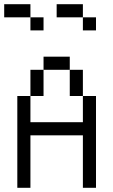

<svg xmlns="http://www.w3.org/2000/svg" viewBox="-20 -895 540 915"><path d="M187.5 -750V-812.5H125V-750ZM437.5 -750V-812.5H375V-750ZM62.5 -437.5V0H125Q125 0 125 -250H375Q375 -250 375 0H437.5V-437.5H375Q375 -437.5 375 -312.5H125Q125 -312.5 125 -437.5ZM125 -437.5H187.5Q187.5 -437.5 187.5 -562.5H125Q125 -562.5 125 -437.5ZM375 -437.5Q375 -437.5 375 -562.5H312.5Q312.5 -562.5 312.5 -437.5ZM187.5 -562.5H312.5V-625H187.5ZM125 -812.5V-875H0V-812.5ZM375 -812.5V-875H250V-812.5Z"/></svg>

Font: Unifont
Style: Regular
Weight: 500
Version: Version 13.0.05